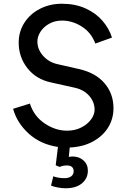

<svg xmlns="http://www.w3.org/2000/svg" viewBox="-20 -777 686 1027"><path d="M253 216 265 166Q292 176 325 176Q348 176 361 166Q374 156 374 139Q374 124 365 116Q356 108 339 108Q315 108 299 116L278 107L290 9Q197 -5 134 -62Q71 -119 50 -195L140 -223Q161 -156 218.5 -117Q276 -78 339 -78Q381 -78 414.5 -95Q448 -112 467 -138Q486 -164 486 -190Q486 -231 457.5 -264Q429 -297 379 -308L253 -336Q173 -353 126.5 -412.5Q80 -472 80 -549Q80 -608 110.5 -655.5Q141 -703 194 -730Q247 -757 311 -757Q382 -757 437.5 -732Q493 -707 528.5 -665.5Q564 -624 579 -576L490 -544Q468 -603 417.5 -635Q367 -667 312 -667Q274 -667 244 -650.5Q214 -634 197 -608Q180 -582 180 -555Q180 -513 210.5 -478.5Q241 -444 287 -434L401 -408Q491 -388 539 -332Q587 -276 587 -198Q587 -141 558 -94.5Q529 -48 476 -19.5Q423 9 353 12L348 62Q360 60 367 60Q403 60 426.5 81Q450 102 450 136Q450 177 418.5 203.5Q387 230 331 230Q312 230 290 226Q268 222 253 216Z"/></svg>

Font: BLUETTI 2.0 Normal
Style: Normal
Weight: 400
Designer: Stijn de Vries
Foundry: tokotype
Version: Version 2.005;October 31, 2023;FontCreator 14.0.0.2814 64-bi